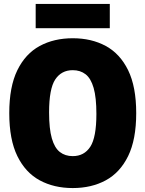

<svg xmlns="http://www.w3.org/2000/svg" viewBox="-20 -944 738 974"><path d="M349 10Q254 10 181.5 -29.2Q109 -68.5 68 -152.2Q27 -236 27 -370Q27 -504 68 -587.8Q109 -671.5 181.5 -710.8Q254 -750 349 -750Q444 -750 516.5 -710.8Q589 -671.5 630 -587.8Q671 -504 671 -370Q671 -236 630 -152.2Q589 -68.5 516.5 -29.2Q444 10 349 10ZM349 -152Q407 -152 438 -199.5Q469 -247 469 -366Q469 -449.5 455 -498Q441 -546.5 414.2 -567.2Q387.5 -588 349 -588Q291.5 -588 260.2 -540.8Q229 -493.5 229 -374Q229 -290.5 243 -242Q257 -193.5 283.8 -172.8Q310.5 -152 349 -152ZM161 -801V-924H537V-801Z"/></svg>

Font: Encode Sans Cnd Black
Style: Regular
Weight: 900
Width: 3
Designer: Multiple Designers
Foundry: Impallari Type
Version: Version 3.002; ttfautohint (v1.8.3) -l 8 -r 50 -G 200 -x 14 